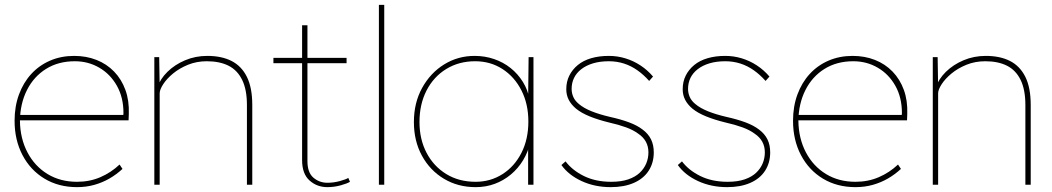

<svg xmlns="http://www.w3.org/2000/svg" viewBox="-20 -760 4329 790"><path d="M40 -263Q40 -322 58 -371Q76 -420 108.5 -455.5Q141 -491 186 -510.5Q231 -530 285 -530Q335 -530 377 -513.5Q419 -497 449.5 -465.5Q480 -434 496 -390Q512 -346 510 -291L509 -265H52V-287H498L486 -270L488 -295Q488 -359 461 -407Q434 -455 388.5 -481.5Q343 -508 288 -508Q220 -508 169.5 -476.5Q119 -445 91 -389.5Q63 -334 62 -263Q63 -190 93 -133Q123 -76 175.5 -44Q228 -12 297 -12Q349 -12 393 -31Q437 -50 472 -83L484 -65Q459 -42 430.5 -25.5Q402 -9 368.5 0.5Q335 10 297 10Q221 10 163 -25Q105 -60 72.5 -122Q40 -184 40 -263Z M615 -525H635L637 -404L628 -401Q639 -435 669 -464.5Q699 -494 741.5 -512Q784 -530 833 -530Q892 -530 933 -509Q974 -488 996 -443.5Q1018 -399 1018 -328V0H996V-328Q996 -391 976.5 -431Q957 -471 920.5 -489.5Q884 -508 831 -508Q789 -508 753.5 -493.5Q718 -479 692 -457.5Q666 -436 651.5 -413.5Q637 -391 637 -376V0H626Q624 0 621.5 0Q619 0 615 0Z M1223 -101V-500H1105V-522H1223V-656H1245V-522H1406V-500H1245V-97Q1245 -50 1269.5 -29Q1294 -8 1327 -8Q1353 -8 1378.5 -15Q1404 -22 1413 -28L1420 -12Q1409 -5 1382 2.5Q1355 10 1327 10Q1284 10 1253.5 -17.5Q1223 -45 1223 -101Z M1539 0V-740H1561V0Z M1683 -258Q1683 -337 1717 -398.5Q1751 -460 1807.5 -495Q1864 -530 1933 -530Q1975 -530 2013 -517Q2051 -504 2081 -480Q2111 -456 2131.5 -423Q2152 -390 2159 -350L2153 -353L2155 -525H2175V0H2153V-172L2162 -175Q2153 -135 2132.5 -101Q2112 -67 2082 -42Q2052 -17 2015.5 -3.5Q1979 10 1937 10Q1864 10 1806.5 -24.5Q1749 -59 1716 -119.5Q1683 -180 1683 -258ZM2154 -260Q2154 -332 2125.5 -388Q2097 -444 2047.5 -476Q1998 -508 1935 -508Q1868 -508 1816 -476Q1764 -444 1735 -387.5Q1706 -331 1706 -258Q1706 -187 1735 -131.5Q1764 -76 1816 -44Q1868 -12 1937 -12Q1998 -12 2047.5 -43.5Q2097 -75 2125.5 -131Q2154 -187 2154 -260Z M2290 -81 2307 -96Q2335 -59 2383 -35.5Q2431 -12 2495 -12Q2536 -12 2565 -22Q2594 -32 2612 -49Q2630 -66 2639 -87.5Q2648 -109 2648 -133Q2648 -182 2606 -210Q2586 -225 2556 -236Q2526 -247 2486 -256Q2441 -267 2406.5 -281Q2372 -295 2350 -313Q2330 -330 2320 -349.5Q2310 -369 2310 -393Q2310 -424 2322.5 -449Q2335 -474 2357.5 -492.5Q2380 -511 2412.5 -520.5Q2445 -530 2485 -530Q2520 -530 2553 -520Q2586 -510 2615 -491Q2644 -472 2667 -445L2651 -427Q2629 -452 2603 -470.5Q2577 -489 2547.5 -498.5Q2518 -508 2485 -508Q2449 -508 2420.5 -499.5Q2392 -491 2372 -475.5Q2352 -460 2342 -439.5Q2332 -419 2332 -394Q2332 -377 2339 -361Q2346 -345 2362 -332Q2382 -315 2414.5 -302Q2447 -289 2490 -279Q2535 -269 2568.5 -256.5Q2602 -244 2624 -227Q2647 -210 2658.5 -187Q2670 -164 2670 -133Q2670 -90 2649 -57.5Q2628 -25 2588 -7.5Q2548 10 2493 10Q2427 10 2373 -15Q2319 -40 2290 -81Z M2769 -81 2786 -96Q2814 -59 2862 -35.5Q2910 -12 2974 -12Q3015 -12 3044 -22Q3073 -32 3091 -49Q3109 -66 3118 -87.5Q3127 -109 3127 -133Q3127 -182 3085 -210Q3065 -225 3035 -236Q3005 -247 2965 -256Q2920 -267 2885.5 -281Q2851 -295 2829 -313Q2809 -330 2799 -349.5Q2789 -369 2789 -393Q2789 -424 2801.5 -449Q2814 -474 2836.5 -492.5Q2859 -511 2891.5 -520.5Q2924 -530 2964 -530Q2999 -530 3032 -520Q3065 -510 3094 -491Q3123 -472 3146 -445L3130 -427Q3108 -452 3082 -470.5Q3056 -489 3026.5 -498.5Q2997 -508 2964 -508Q2928 -508 2899.5 -499.5Q2871 -491 2851 -475.5Q2831 -460 2821 -439.5Q2811 -419 2811 -394Q2811 -377 2818 -361Q2825 -345 2841 -332Q2861 -315 2893.5 -302Q2926 -289 2969 -279Q3014 -269 3047.5 -256.5Q3081 -244 3103 -227Q3126 -210 3137.5 -187Q3149 -164 3149 -133Q3149 -90 3128 -57.5Q3107 -25 3067 -7.5Q3027 10 2972 10Q2906 10 2852 -15Q2798 -40 2769 -81Z M3243 -263Q3243 -322 3261 -371Q3279 -420 3311.5 -455.5Q3344 -491 3389 -510.5Q3434 -530 3488 -530Q3538 -530 3580 -513.5Q3622 -497 3652.5 -465.5Q3683 -434 3699 -390Q3715 -346 3713 -291L3712 -265H3255V-287H3701L3689 -270L3691 -295Q3691 -359 3664 -407Q3637 -455 3591.5 -481.5Q3546 -508 3491 -508Q3423 -508 3372.5 -476.5Q3322 -445 3294 -389.5Q3266 -334 3265 -263Q3266 -190 3296 -133Q3326 -76 3378.5 -44Q3431 -12 3500 -12Q3552 -12 3596 -31Q3640 -50 3675 -83L3687 -65Q3662 -42 3633.5 -25.5Q3605 -9 3571.5 0.5Q3538 10 3500 10Q3424 10 3366 -25Q3308 -60 3275.5 -122Q3243 -184 3243 -263Z M3818 -525H3838L3840 -404L3831 -401Q3842 -435 3872 -464.5Q3902 -494 3944.5 -512Q3987 -530 4036 -530Q4095 -530 4136 -509Q4177 -488 4199 -443.5Q4221 -399 4221 -328V0H4199V-328Q4199 -391 4179.5 -431Q4160 -471 4123.5 -489.5Q4087 -508 4034 -508Q3992 -508 3956.5 -493.5Q3921 -479 3895 -457.5Q3869 -436 3854.5 -413.5Q3840 -391 3840 -376V0H3829Q3827 0 3824.5 0Q3822 0 3818 0Z"/></svg>

Font: Mach Thin
Style: Regular
Weight: 250
Version: Version 1.002